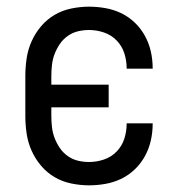

<svg xmlns="http://www.w3.org/2000/svg" viewBox="-20 -548 540 576"><path d="M247 8Q221 8 194 2.5Q167 -3 144 -16.5Q121 -30 103.5 -50.5Q86 -71 75 -95.5Q64 -120 60 -146.5Q56 -173 56 -200V-320Q56 -347 60 -373.5Q64 -400 75 -424.5Q86 -449 103.5 -469.5Q121 -490 144 -503.5Q167 -517 194 -522.5Q221 -528 247 -528Q272 -528 297 -523.5Q322 -519 344.5 -508Q367 -497 385 -479.5Q403 -462 415 -440Q427 -418 432.5 -393.5Q438 -369 438 -344Q438 -344 438 -343.5Q438 -343 438 -342H360Q360 -342 360 -342.5Q360 -343 360 -343Q360 -366 353 -388Q346 -410 330 -426.5Q314 -443 292 -450.5Q270 -458 247 -458Q230 -458 213.5 -454Q197 -450 183 -440Q169 -430 159.5 -416Q150 -402 144 -386.5Q138 -371 136 -354Q134 -337 134 -320V-294H306V-226H134V-200Q134 -183 136 -166Q138 -149 144 -133.5Q150 -118 159.5 -104Q169 -90 183 -80Q197 -70 213.5 -66Q230 -62 247 -62Q270 -62 292 -69.5Q314 -77 330 -93.5Q346 -110 353 -132Q360 -154 360 -177Q360 -177 360 -177.5Q360 -178 360 -178H438Q438 -177 438 -176.5Q438 -176 438 -176Q438 -151 432.5 -126.5Q427 -102 415 -80Q403 -58 385 -40.5Q367 -23 344.5 -12Q322 -1 297 3.5Q272 8 247 8Z"/></svg>

Font: Iosevka SS04
Style: Regular
Weight: 400
Monospace: yes
Designer: Belleve Invis
Foundry: Belleve Invis
Version: Version 19.0.0; ttfautohint (v1.8.4)